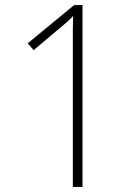

<svg xmlns="http://www.w3.org/2000/svg" viewBox="-20 -800 551 754"><path d="M304 -66H266V-616Q266 -655 266 -683.5Q266 -712 267 -737Q250 -718 220 -694L112 -603L89 -630L271 -780H304Z"/></svg>

Font: Noto Sans Malayalam UI SemiCondensed ExtraLight
Style: Regular
Weight: 200
Width: 4
Designer: Jelle Bosma - Monotype Design Team
Foundry: Monotype Imaging Inc.
Version: Version 2.104; ttfautohint (v1.8.4.7-5d5b)